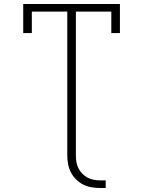

<svg xmlns="http://www.w3.org/2000/svg" viewBox="-20 -755 715 959"><path d="M482 184Q459 184 437.5 180.5Q416 177 396 167Q376 157 360 141Q344 125 334 105.5Q324 86 320 64Q316 42 316 20V-697H139V-590H96V-735H579V-590H536V-697H359V20Q359 37 361.5 53.5Q364 70 371.5 85Q379 100 390.5 112Q402 124 417 132Q432 140 448.5 143Q465 146 482 146H508V184Z"/></svg>

Font: Iosevka Etoile Extralight
Style: Regular
Weight: 200
Designer: Belleve Invis
Foundry: Belleve Invis
Version: Version 22.1.2; ttfautohint (v1.8.4)